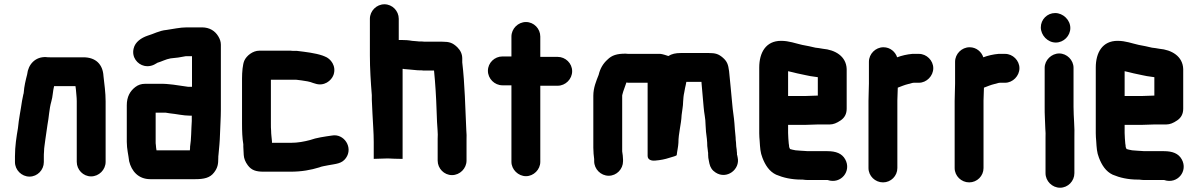

<svg xmlns="http://www.w3.org/2000/svg" viewBox="-20 -765 5606 898"><path d="M185 -7V-34C185 -39 185 -46 186 -57C186 -66 187 -75 188 -82L192 -112C195 -131 199 -160 202 -181C209 -216 210 -256 220 -290C227 -313 227 -340 233 -362H333C333 -359 335 -350 335 -347C336 -330 339 -311 339 -292V-8C339 29 369 60 406 60C443 60 474 29 474 -8V-291C474 -332 468 -373 464 -409C461 -464 428 -497 370 -497H213C207 -497 201 -497 195 -498C145 -500 112 -464 107 -417C100 -390 93 -361 91 -332C91 -329 90 -326 89 -323C87 -315 85 -305 83 -293C77 -250 68 -210 64 -166C57 -125 50 -81 50 -34V-7C50 30 81 61 118 61C155 61 185 30 185 -7Z M869 -79C869 -74 869 -68 868 -62H712C711 -71 709 -77 709 -87C708 -92 708 -96 708 -101V-238H755L774 -235C806 -232 837 -224 869 -224H877V-199C874 -157 875 -115 869 -79ZM860 -359C839 -362 814 -366 791 -369L772 -371C762 -372 752 -373 743 -373H658C641 -373 626 -368 613 -358C588 -339 573 -312 573 -273V-101C573 -68 581 -39 584 -11C595 35 627 73 683 73H893C934 73 962 67 981 42C998 20 1001 3 1001 -27C1001 -31 1001 -36 1002 -42C1005 -76 1008 -101 1009 -138C1010 -172 1013 -217 1013 -252V-556C1013 -569 1009 -582 1001 -595C986 -620 961 -637 924 -637H854C821 -637 789 -629 759 -625C725 -622 698 -606 670 -598C641 -588 612 -569 605 -538C595 -497 623 -464 655 -457C678 -452 697 -459 714 -470L715 -471C736 -477 755 -488 778 -492C802 -494 825 -497 848 -502H878V-359Z M1118 -90V-79C1118 -66 1120 -53 1120 -40C1121 -24 1127 -8 1139 8C1156 31 1177 38 1213 38H1339C1391 38 1434 30 1473 18C1484 13 1501 11 1515 8C1552 1 1579 1 1598 -26C1633 -75 1589 -142 1532 -131C1498 -126 1460 -121 1430 -110C1403 -103 1374 -97 1339 -97H1252V-104C1251 -119 1248 -136 1248 -154C1247 -163 1247 -174 1247 -187V-392H1362C1365 -392 1369 -392 1374 -391L1390 -389C1406 -387 1431 -383 1444 -377L1454 -374C1495 -360 1530 -387 1540 -415C1554 -456 1527 -491 1499 -501L1489 -505C1454 -517 1410 -522 1369 -527H1350C1343 -528 1337 -528 1331 -528H1193C1162 -528 1133 -504 1123 -482C1115 -465 1112 -427 1112 -398V-187C1112 -152 1113 -120 1118 -90Z M1778 -745C1741 -745 1710 -714 1710 -677V-506C1710 -444 1714 -382 1719 -320V-299C1720 -276 1721 -254 1722 -235C1724 -188 1728 -146 1728 -100V-22L1794 -24C1811 -23 1838 -22 1854 -22C1864 -22 1863 -22 1863 -22V-443C1866 -443 1868 -443 1870 -442L1894 -440C1911 -439 1928 -436 1944 -436C1950 -436 1956 -436 1961 -435H2010C2016 -375 2020 -311 2022 -247L2024 -195C2025 -167 2029 -143 2027 -116V-14C2027 23 2057 54 2094 54C2131 54 2162 23 2162 -14V-113C2163 -126 2162 -140 2161 -155C2156 -261 2154 -373 2142 -473V-491C2142 -512 2134 -529 2119 -544C2097 -565 2082 -570 2048 -570H1965C1959 -571 1953 -571 1947 -571C1942 -571 1937 -571 1931 -572L1907 -574C1891 -577 1874 -578 1857 -578H1845V-677C1845 -714 1815 -745 1778 -745Z M2372 -594V-501H2330C2293 -501 2262 -471 2262 -434C2262 -397 2293 -366 2330 -366H2372V-8C2372 28 2404 59 2440 59C2476 59 2507 28 2507 -8V-364H2588C2625 -364 2656 -395 2656 -432C2656 -469 2625 -499 2588 -499H2507V-594C2507 -631 2477 -662 2440 -662C2403 -662 2372 -631 2372 -594Z M2894 -11V-18C2894 -31 2892 -44 2890 -57V-317C2890 -318 2890 -320 2891 -323C2895 -341 2904 -360 2909 -377V-379C2916 -378 2921 -378 2925 -378H3009V-36C3009 -18 3026 -12 3045 -14C3069 -16 3090 -20 3111 -27C3128 -33 3136 -33 3145 -39C3147 -59 3152 -77 3153 -97C3153 -142 3166 -182 3168 -227C3170 -248 3175 -268 3175 -289C3176 -304 3177 -319 3180 -331L3184 -353C3187 -364 3188 -372 3190 -382H3261V-378C3264 -342 3268 -300 3271 -264C3273 -235 3280 -211 3280 -181L3282 -149C3285 -127 3288 -104 3288 -82C3289 -73 3290 -64 3291 -57C3291 -55 3291 -53 3292 -51V-41C3292 -32 3293 -22 3296 -10L3298 0C3302 18 3311 32 3327 42C3379 76 3443 27 3430 -29L3428 -39C3427 -40 3427 -42 3427 -43C3427 -48 3427 -53 3426 -58C3426 -68 3423 -78 3423 -88C3423 -95 3422 -103 3421 -111C3421 -126 3418 -144 3417 -160L3415 -188C3413 -216 3407 -249 3405 -276C3401 -328 3394 -385 3390 -432C3386 -463 3381 -478 3360 -496C3340 -513 3325 -517 3295 -517H3164C3140 -517 3122 -513 3106 -503C3101 -505 3076 -513 3068 -513H2925C2920 -513 2914 -513 2906 -514C2866 -514 2842 -507 2821 -486C2801 -468 2787 -445 2780 -415C2769 -387 2755 -355 2755 -317V-74C2755 -54 2757 -37 2759 -21V-11C2759 26 2790 57 2827 57C2864 57 2894 26 2894 -11Z M3747 -316H3666V-432C3681 -429 3695 -425 3708 -422C3736 -417 3762 -409 3791 -406L3805 -404V-318C3792 -318 3761 -316 3747 -316ZM3809 -183H3862C3877 -183 3893 -189 3912 -202C3931 -215 3940 -233 3940 -257V-442C3938 -502 3886 -532 3828 -537L3810 -540L3794 -542C3776 -546 3752 -552 3732 -555C3700 -562 3671 -574 3633 -574C3562 -574 3531 -519 3531 -449V-142C3531 -129 3532 -117 3533 -106C3535 -74 3536 -52 3546 -27C3559 7 3578 37 3610 52C3643 66 3682 75 3728 75H3734C3742 76 3750 77 3758 77H3851C3913 98 3964 35 3933 -20C3918 -47 3890 -58 3850 -58H3758C3749 -58 3738 -60 3727 -60C3722 -60 3706 -62 3701 -62L3686 -65C3682 -66 3678 -67 3675 -68C3674 -70 3673 -72 3672 -75C3672 -76 3672 -76 3671 -77C3671 -82 3670 -88 3669 -94C3668 -109 3666 -126 3666 -143V-181H3747C3761 -181 3795 -183 3809 -183Z M4345 -446C4345 -482 4314 -513 4278 -513H4247C4223 -511 4197 -505 4176 -497C4168 -522 4144 -544 4112 -544C4075 -544 4044 -513 4044 -476V-374C4044 -352 4042 -318 4042 -293V21C4042 58 4073 88 4110 88C4147 88 4177 58 4177 21V-295C4177 -315 4179 -336 4179 -355C4195 -361 4211 -368 4228 -372C4236 -373 4246 -378 4254 -378H4278C4314 -378 4345 -410 4345 -446Z M4748 -446C4748 -482 4717 -513 4681 -513H4650C4626 -511 4600 -505 4579 -497C4571 -522 4547 -544 4515 -544C4478 -544 4447 -513 4447 -476V-374C4447 -352 4445 -318 4445 -293V21C4445 58 4476 88 4513 88C4550 88 4580 58 4580 21V-295C4580 -315 4582 -336 4582 -355C4598 -361 4614 -368 4631 -372C4639 -373 4649 -378 4657 -378H4681C4717 -378 4748 -410 4748 -446Z M4866 -448V-265C4866 -248 4866 -231 4867 -214L4869 -164C4870 -149 4871 -135 4870 -122V45C4870 82 4901 113 4938 113C4975 113 5005 82 5005 45V-122C5007 -169 5001 -217 5001 -265V-448C5001 -484 4970 -515 4934 -515C4898 -515 4866 -484 4866 -448ZM4848 -637C4848 -600 4880 -566 4918 -566C4955 -566 4986 -597 4986 -634C4986 -672 4952 -704 4915 -704C4878 -704 4848 -674 4848 -637Z M5321 -316H5240V-432C5255 -429 5269 -425 5282 -422C5310 -417 5336 -409 5365 -406L5379 -404V-318C5366 -318 5335 -316 5321 -316ZM5383 -183H5436C5451 -183 5467 -189 5486 -202C5505 -215 5514 -233 5514 -257V-442C5512 -502 5460 -532 5402 -537L5384 -540L5368 -542C5350 -546 5326 -552 5306 -555C5274 -562 5245 -574 5207 -574C5136 -574 5105 -519 5105 -449V-142C5105 -129 5106 -117 5107 -106C5109 -74 5110 -52 5120 -27C5133 7 5152 37 5184 52C5217 66 5256 75 5302 75H5308C5316 76 5324 77 5332 77H5425C5487 98 5538 35 5507 -20C5492 -47 5464 -58 5424 -58H5332C5323 -58 5312 -60 5301 -60C5296 -60 5280 -62 5275 -62L5260 -65C5256 -66 5252 -67 5249 -68C5248 -70 5247 -72 5246 -75C5246 -76 5246 -76 5245 -77C5245 -82 5244 -88 5243 -94C5242 -109 5240 -126 5240 -143V-181H5321C5335 -181 5369 -183 5383 -183Z"/></svg>

Font: Electronic
Style: UltThk
Weight: 900
Version: Version 1.011